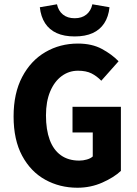

<svg xmlns="http://www.w3.org/2000/svg" viewBox="-20 -868 640 900"><path d="M342.9 12Q260.1 12 192.1 -25.6Q124.1 -63.1 83.9 -137.7Q43.7 -212.3 43.7 -322.1Q43.7 -431.1 84.1 -507.6Q124.4 -584.1 192.9 -623.9Q261.3 -663.8 345.5 -663.8Q411.3 -663.8 458.2 -638.3Q505 -612.8 535.8 -580.8L454.8 -489.6Q433.9 -511.2 408.9 -523.9Q383.8 -536.5 345.5 -536.5Q303.1 -536.5 269 -511.3Q234.9 -486.1 215.2 -439.2Q195.5 -392.4 195.5 -327.1Q195.5 -260.1 213 -212.6Q230.5 -165.2 265.4 -140.2Q300.4 -115.2 351.5 -115.2Q369.6 -115.2 387.2 -120.3Q404.7 -125.3 414.8 -134.6V-247.2H319.9V-367.4H546.7V-66.9Q514.2 -36.4 459.7 -12.2Q405.2 12 342.9 12ZM330 -697.2Q280.4 -697.2 245.8 -712.9Q211.2 -728.6 191.4 -759.1Q171.5 -789.7 166.7 -834L247.1 -847.9Q253.7 -817.1 275.1 -799.8Q296.5 -782.5 330 -782.5Q363.5 -782.5 384.9 -799.8Q406.3 -817.1 412.9 -847.9L493.3 -834Q488.7 -789.7 468.7 -759.1Q448.8 -728.6 414.3 -712.9Q379.8 -697.2 330 -697.2Z"/></svg>

Font: Source Code Pro ExtraLight
Style: Regular
Weight: 200
Monospace: yes
Designer: Paul D. Hunt, Teo Tuominen
Foundry: Adobe
Version: Version 1.026;hotconv 1.1.0;makeotfexe 2.6.0